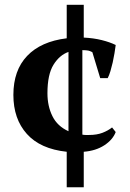

<svg xmlns="http://www.w3.org/2000/svg" viewBox="-20 -623 540 798"><path d="M460.9 -74.2Q448.7 -42 413.3 -19Q377.9 3.9 328.1 7.8V155.3H257.3V7.8Q147.5 -3.9 91.6 -66.4Q35.6 -128.9 35.6 -228.5Q35.6 -330.6 92.8 -390.6Q149.9 -450.7 257.3 -463.9V-603H328.1V-466.8Q369.1 -464.8 403.1 -456.3Q437 -447.8 460.9 -436Q459 -420.4 455.8 -401.4Q452.6 -382.3 448.5 -363.8Q444.3 -345.2 439 -327.4Q433.6 -309.6 427.7 -298.3H396.5L363.8 -406.2Q359.4 -408.2 354.2 -410.6Q349.1 -413.1 336.4 -414.1L322.3 -414.6V-63.5Q329.1 -62 335.9 -62H350.1Q382.3 -62 405.8 -71Q429.2 -80.1 445.8 -93.3ZM177.2 -235.4Q177.2 -182.1 197.8 -140.4Q218.3 -98.6 264.6 -77.6V-407.2Q227.1 -394 202.1 -353.5Q177.2 -313 177.2 -235.4Z"/></svg>

Font: PT Astra Serif
Style: Bold
Weight: 700
Designer: A.Korolkova, I. Chaeva
Foundry: ParaType Ltd
Version: Version 1.002